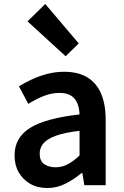

<svg xmlns="http://www.w3.org/2000/svg" viewBox="-20 -929 623 963"><path d="M217 14Q168 14 131.5 -7Q95 -28 74 -64.5Q53 -101 53 -149Q53 -239 131 -287.5Q209 -336 379 -355Q378 -385 368.5 -409.5Q359 -434 337.5 -448.5Q316 -463 279 -463Q237 -463 198 -447Q159 -431 122 -408L75 -496Q106 -515 141.5 -531.5Q177 -548 217.5 -558.5Q258 -569 302 -569Q372 -569 418 -541Q464 -513 487 -459.5Q510 -406 510 -329V0H403L393 -61H389Q352 -30 309 -8Q266 14 217 14ZM259 -90Q292 -90 320.5 -105.5Q349 -121 379 -149V-273Q304 -264 260 -248Q216 -232 197.5 -209.5Q179 -187 179 -159Q179 -122 201.5 -106Q224 -90 259 -90ZM309 -647 118 -822 207 -909 375 -711Z"/></svg>

Font: Noto Sans HK Thin SemiBold
Style: Regular
Weight: 600
Version: Version 2.004-H2;hotconv 1.0.118;makeotfexe 2.5.65603